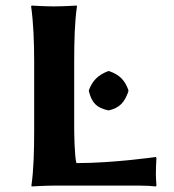

<svg xmlns="http://www.w3.org/2000/svg" viewBox="-20 -668 628 691"><path d="M247 -210V-445C247 -520 249 -592 257 -645L256 -648C256 -648 208 -645 173 -645C139 -645 94 -648 94 -648L92 -645C100 -588 103 -520 103 -445V-200C103 -125 101 -54 93 0L94 3C94 3 143 0 177 0H481C502 0 525 1 541 3L543 0C542 -14 541 -32 541 -42C541 -52 542 -91 543 -99L541 -103C541 -103 389 -81 255 -81C248 -105 247 -193 247 -210ZM300 -339C311 -297 328 -280 369 -271H373C409 -280 428 -298 442 -339V-344C429 -380 410 -399 373 -412H369C331 -397 313 -377 300 -344Z"/></svg>

Font: Libertinus Sans
Style: Bold
Weight: 700
Designer: Philipp H. Poll, Khaled Hosny
Foundry: Caleb Maclennan
Version: Version 7.050;RELEASE